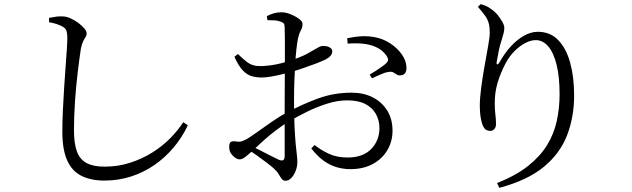

<svg xmlns="http://www.w3.org/2000/svg" viewBox="-20 -830 3040 924"><path d="M483 39Q416 39 370.5 15.5Q325 -8 302.5 -60Q280 -112 280 -197Q280 -244 282.5 -297.5Q285 -351 288.5 -405Q292 -459 295.5 -507Q299 -555 301.5 -591Q304 -627 304 -645Q304 -672 299 -683.5Q294 -695 281 -702Q269 -709 252 -714.5Q235 -720 216 -723V-744Q236 -748 252 -750Q268 -752 281 -751Q299 -751 319 -742Q339 -733 356.5 -720Q374 -707 385.5 -693.5Q397 -680 397 -670Q397 -659 391.5 -651Q386 -643 380 -631Q374 -619 369 -595Q362 -548 354 -482Q346 -416 341 -343.5Q336 -271 336 -203Q336 -140 350 -101.5Q364 -63 396.5 -45.5Q429 -28 483 -28Q548 -28 605.5 -46.5Q663 -65 712 -95.5Q761 -126 798.5 -164Q836 -202 862 -242L884 -227Q856 -168 815 -119.5Q774 -71 722.5 -35.5Q671 0 610.5 19.5Q550 39 483 39Z M1666 -16Q1630 -16 1596.5 -26.5Q1563 -37 1533.5 -59.5Q1504 -82 1478 -116L1494 -132Q1524 -108 1562.5 -90Q1601 -72 1652 -72Q1727 -72 1766.5 -113Q1806 -154 1806 -214Q1806 -251 1789 -281.5Q1772 -312 1738 -329.5Q1704 -347 1651 -347Q1605 -347 1555.5 -331.5Q1506 -316 1458 -292.5Q1410 -269 1368 -244Q1340 -227 1309.5 -204Q1279 -181 1251 -156Q1223 -131 1198 -107Q1171 -82 1157.5 -72.5Q1144 -63 1133 -63Q1125 -63 1117 -67.5Q1109 -72 1101 -80Q1091 -90 1087 -100Q1083 -110 1083 -121Q1083 -139 1088.5 -145Q1094 -151 1111 -150Q1132 -146 1143.5 -150Q1155 -154 1168 -161Q1188 -173 1220 -196Q1252 -219 1289.5 -245Q1327 -271 1362 -289Q1432 -327 1509 -355.5Q1586 -384 1672 -384Q1730 -384 1774 -361.5Q1818 -339 1843.5 -298Q1869 -257 1869 -201Q1869 -150 1844.5 -108Q1820 -66 1774.5 -41Q1729 -16 1666 -16ZM1354 40Q1343 40 1336 31Q1329 22 1321 8Q1313 -6 1297 -20Q1285 -31 1263 -47.5Q1241 -64 1217.5 -81Q1194 -98 1174 -109L1188 -128Q1208 -119 1232 -106.5Q1256 -94 1279.5 -82Q1303 -70 1322 -61Q1338 -55 1344 -60Q1350 -65 1350 -79Q1350 -118 1350 -182Q1350 -246 1350 -340Q1350 -383 1350.5 -436.5Q1351 -490 1351 -543Q1351 -596 1351 -637Q1351 -678 1350 -695Q1350 -711 1346 -716.5Q1342 -722 1330 -726Q1317 -731 1302 -732Q1287 -733 1267 -733L1264 -752Q1280 -761 1298 -766Q1316 -771 1334 -771Q1354 -771 1377 -762Q1400 -753 1418 -740Q1436 -727 1436 -715Q1436 -698 1427.5 -683Q1419 -668 1414 -644Q1410 -625 1406.5 -593.5Q1403 -562 1400.5 -522Q1398 -482 1396.5 -437.5Q1395 -393 1395 -350Q1395 -271 1397.5 -220Q1400 -169 1403 -137Q1406 -105 1408.5 -86Q1411 -67 1411 -51Q1411 -29 1403 -8Q1395 13 1382 26.5Q1369 40 1354 40ZM1240 -457Q1216 -457 1193 -463Q1170 -469 1149 -490.5Q1128 -512 1108 -557L1125 -570Q1151 -545 1167.5 -532.5Q1184 -520 1201 -515.5Q1218 -511 1243 -512Q1262 -513 1284.5 -516Q1307 -519 1333 -525.5Q1359 -532 1384 -541Q1430 -556 1458.5 -571.5Q1487 -587 1505 -598Q1523 -609 1534 -609Q1541 -609 1548.5 -608Q1556 -607 1562.5 -604Q1569 -601 1574 -596Q1579 -591 1579 -583Q1579 -560 1547 -544Q1527 -534 1499 -523.5Q1471 -513 1441.5 -503Q1412 -493 1387 -485Q1370 -481 1343 -474Q1316 -467 1288 -462Q1260 -457 1240 -457ZM1911 -468Q1899 -465 1891 -470.5Q1883 -476 1873 -481.5Q1863 -487 1847 -483Q1834 -482 1810 -471Q1786 -460 1770 -453L1759 -471Q1770 -477 1786 -487.5Q1802 -498 1817 -508.5Q1832 -519 1839 -526Q1847 -534 1847.5 -542Q1848 -550 1840 -562Q1820 -590 1789.5 -603.5Q1759 -617 1724 -620Q1689 -623 1653 -620L1651 -646Q1689 -654 1720.5 -655.5Q1752 -657 1784 -651Q1823 -644 1857.5 -621.5Q1892 -599 1913.5 -568.5Q1935 -538 1936 -507Q1937 -492 1931 -480.5Q1925 -469 1911 -468Z M2372 51Q2463 15 2521.5 -31.5Q2580 -78 2613 -132Q2646 -186 2659.5 -248Q2673 -310 2673 -377Q2673 -459 2659 -517Q2645 -575 2619 -606Q2593 -637 2558 -637Q2535 -637 2508 -623Q2481 -609 2456 -584Q2431 -559 2413 -525Q2389 -479 2375 -433Q2361 -387 2361 -334Q2361 -303 2364 -279.5Q2367 -256 2367 -232Q2367 -218 2359 -209Q2351 -200 2339 -200Q2328 -200 2319.5 -205Q2311 -210 2304 -225Q2299 -236 2295.5 -252.5Q2292 -269 2290.5 -287Q2289 -305 2289 -318Q2289 -358 2296 -410.5Q2303 -463 2312.5 -515.5Q2322 -568 2329.5 -610.5Q2337 -653 2337 -673Q2337 -699 2332 -718Q2327 -737 2314 -755Q2301 -773 2280 -797L2293 -810Q2308 -806 2319.5 -801Q2331 -796 2341 -788Q2360 -776 2374.5 -758.5Q2389 -741 2398 -724Q2407 -707 2407 -696Q2407 -681 2403 -668Q2399 -655 2394 -637Q2386 -613 2381 -589Q2376 -565 2371 -536Q2368 -521 2373 -520Q2378 -519 2386 -534Q2410 -576 2439.5 -608Q2469 -640 2502.5 -658.5Q2536 -677 2568 -677Q2628 -677 2666.5 -637Q2705 -597 2724 -528Q2743 -459 2743 -370Q2743 -267 2709 -179Q2675 -91 2596.5 -26.5Q2518 38 2383 74Z"/></svg>

Font: Noto Serif SC
Style: Regular
Weight: 400
Designer: Ryoko NISHIZUKA 西塚涼子 (kana & ideographs); Frank Grießhammer (Latin, Greek & Cyrillic); Wenlong ZHANG 张文龙 (bopomofo); San
Foundry: Adobe
Version: Version 2.002-H1;hotconv 1.1.0;makeotfexe 2.6.0